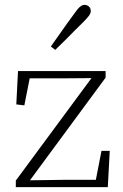

<svg xmlns="http://www.w3.org/2000/svg" viewBox="-20 -769 507 789"><path d="M45 0V-27L367 -463L366 -439L360 -448L227 -447H82L106 -467L80 -336L47 -340L54 -477H414V-450L92 -13L98 -48V-28L239 -30H393L370 -10L397 -149H431L423 0ZM189 -578Q206 -602 222.5 -625.5Q239 -649 255 -671.5Q271 -694 286 -714Q299 -733 308.5 -741Q318 -749 327 -749Q337 -749 345 -742.5Q353 -736 353 -723Q353 -715 346 -705Q339 -695 322 -678Q305 -662 286.5 -643Q268 -624 248 -604Q228 -584 207 -564Z"/></svg>

Font: Source Serif 4 18pt Light
Style: Regular
Weight: 300
Designer: Frank Grießhammer
Foundry: Adobe Systems Incorporated
Version: Version 4.004;hotconv 1.0.116;makeotfexe 2.5.65601